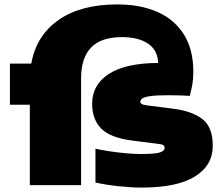

<svg xmlns="http://www.w3.org/2000/svg" viewBox="-20 -838 1010 869"><path d="M25 -364V-550H121.5Q144 -677 244.8 -747.5Q345.5 -818 511 -818Q615.5 -818 692.8 -783.8Q770 -749.5 812.5 -681.8Q855 -614 855 -513Q855 -481.5 850.8 -457Q846.5 -432.5 839 -404Q795.5 -407 743 -407Q686 -407 658.8 -402.8Q631.5 -398.5 623.2 -391.8Q615 -385 615 -378Q615 -371.5 621.2 -367.5Q627.5 -363.5 646 -361L764 -346Q848 -335.5 895.5 -299.5Q943 -263.5 943 -178Q943 -89.5 862.2 -39.2Q781.5 11 621 11Q577 11 518.2 5Q459.5 -1 412 -12V-165Q438.5 -159 474.5 -153.5Q510.5 -148 548.2 -144.5Q586 -141 617 -141Q683 -141 704 -148.2Q725 -155.5 725 -168Q725 -176.5 719.5 -180.8Q714 -185 695 -187L577 -202Q477.5 -215 437.2 -257Q397 -299 397 -368Q397 -455 473.2 -503.8Q549.5 -552.5 696 -553Q693.5 -611.5 649.8 -640.8Q606 -670 532 -670Q437.5 -670 392.2 -622.8Q347 -575.5 347 -484V0H115V-364Z"/></svg>

Font: Encode Sans Expanded Expanded Black
Style: Regular
Weight: 900
Width: 7
Designer: Multiple Designers
Foundry: Impallari Type
Version: Version 3.000; ttfautohint (v1.8.3) -l 8 -r 50 -G 200 -x 14 